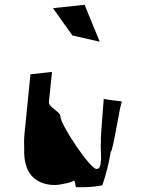

<svg xmlns="http://www.w3.org/2000/svg" viewBox="-20 -778 618 801"><path d="M383 -73C355 -73 230 -262 232 -293C233 -311 182 -331 184 -352L197 -478L107 -468L82 -218C80 -195 80 -176 81 -157C78 -70 113 -16 191 -7C212 -5 231 -7 249 -12C264 -14 277 -18 290 -25C292 -24 295 2 298 3C337 4 373 2 407 -5C421 -47 434 -93 442 -145C452 -145 481 -350 489 -353C498 -357 405 -361 413 -368C413 -362 398 -191 401 -187C398 -152 405 -123 400 -101C400 -84 394 -73 383 -73ZM396 -604 333 -758 201 -744 282 -630Z"/></svg>

Font: Ugly Stick
Style: It
Weight: 400
Designer: Stig
Foundry: Cannot Into Space Fonts
Version: Version 0.99